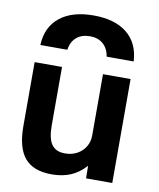

<svg xmlns="http://www.w3.org/2000/svg" viewBox="-89 -867 782 946"><g transform="rotate(10 302.5 -393.5)"><path d="M303 -797Q410 -797 470.5 -748Q531 -699 536 -608H401Q394 -649 368.5 -671Q343 -693 303 -693Q262 -693 236 -671Q210 -649 204 -608H69Q73 -699 134.5 -748Q196 -797 303 -797ZM234 10Q142 10 99 -41Q56 -92 56 -200V-520H193V-227Q193 -162 214 -132.5Q235 -103 280 -103Q315 -103 341.5 -117.5Q368 -132 383 -157Q398 -182 398 -213V-520H536V0H405L404 -61H402Q370 -25 329 -7.5Q288 10 234 10Z"/></g></svg>

Font: M PLUS 1
Style: Bold
Weight: 700
Designer: Coji Morishita
Foundry: UNDERFOREST DESIGN
Version: Version 1.001